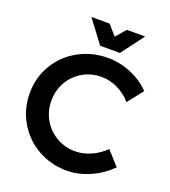

<svg xmlns="http://www.w3.org/2000/svg" viewBox="-161 -1022 1018 1149"><g transform="rotate(20 348.0 -447.5)"><path d="M506 -565C539 -549 568 -527 593 -498L671 -596C637 -631 596 -659 548 -679C500 -699 451 -709 401 -709C332 -709 270 -693 214 -662C157 -631 113 -588 80 -533C47 -478 31 -418 31 -351C31 -284 47 -224 79 -169C111 -114 155 -70 211 -38C267 -6 329 10 396 10C446 10 495 -1 544 -23C593 -44 635 -74 672 -111L593 -199C567 -173 537 -153 504 -138C470 -123 436 -116 403 -116C360 -116 320 -127 284 -148C248 -169 220 -197 199 -234C178 -270 168 -310 168 -353C168 -396 178 -436 199 -473C220 -509 248 -537 284 -558C320 -579 360 -589 403 -589C438 -589 472 -581 506 -565ZM448 -905 393 -842 338 -905H222L330 -761H456L564 -905Z"/></g></svg>

Font: Argentum Sans Medium
Style: Regular
Weight: 500
Designer: Julieta Ulanovsky
Foundry: Julieta Ulanovsky
Version: Version 5.001;January 29, 2019;FontCreator 11.5.0.2425 64-bi